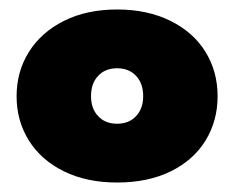

<svg xmlns="http://www.w3.org/2000/svg" viewBox="-20 -734 494 405"><path d="M15 -531Q15 -583 41 -624.5Q67 -666 115 -690Q163 -714 227 -714Q291 -714 339.5 -690Q388 -666 413.5 -624.5Q439 -583 439 -531Q439 -479 413.5 -437.5Q388 -396 340 -372.5Q292 -349 227 -349Q163 -349 115 -372.5Q67 -396 41 -437.5Q15 -479 15 -531ZM282 -531Q282 -558 267 -574Q252 -590 227 -590Q202 -590 187 -574Q172 -558 172 -531Q172 -505 187 -489Q202 -473 227 -473Q252 -473 267 -489Q282 -505 282 -531Z"/></svg>

Font: Readiness Black
Style: Regular
Weight: 900
Designer: Katatrad Team
Foundry: CadsonDemak
Version: Version 1.00;April 23, 2019;FontCreator 11.5.0.2425 64-bit; 